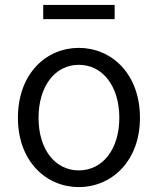

<svg xmlns="http://www.w3.org/2000/svg" viewBox="-20 -749 642 782"><path d="M301 13C433 13 550 -91 550 -269C550 -450 433 -554 301 -554C169 -554 53 -450 53 -269C53 -91 169 13 301 13ZM301 -55C204 -55 137 -141 137 -269C137 -398 204 -485 301 -485C398 -485 466 -398 466 -269C466 -141 398 -55 301 -55ZM156 -671H447V-729H156Z"/></svg>

Font: Noto Sans CJK JP DemiLight
Style: Regular
Weight: 350
Designer: Ryoko NISHIZUKA (kana & ideographs); Paul D. Hunt (Latin, Greek & Cyrillic); Wenlong ZHANG (bopomofo); Sandoll Communica
Foundry: Adobe Systems Incorporated
Version: Version 1.004;PS 1.004;hotconv 1.0.82;makeotf.lib2.5.63406